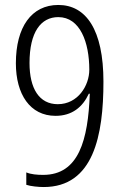

<svg xmlns="http://www.w3.org/2000/svg" viewBox="-20 -744 493 774"><path d="M156 10C357 10 397 -198 397 -415C397 -624 327 -724 215 -724C107 -724 44 -635 44 -489C44 -364 101 -277 204 -277C270 -277 313 -312 338 -366H342C335 -180 298 -39 154 -39C130 -39 105 -41 86 -49V1C103 7 136 10 156 10ZM213 -324C138 -324 99 -387 99 -490C99 -615 145 -675 215 -675C303 -675 340 -573 340 -463C340 -399 294 -324 213 -324Z"/></svg>

Font: Noto Sans Devanagari Condensed Light
Style: Regular
Weight: 300
Width: 3
Designer: Jelle Bosma - Monotype Design Team
Foundry: Monotype Imaging Inc.
Version: Version 2.004